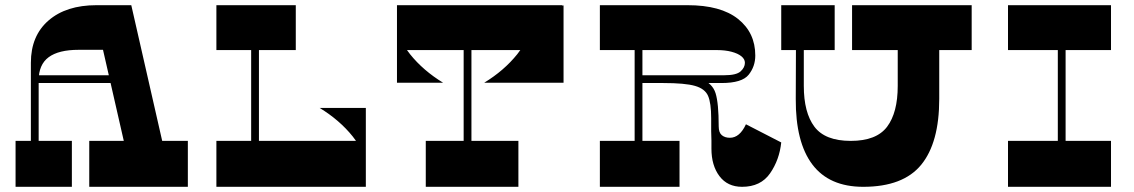

<svg xmlns="http://www.w3.org/2000/svg" viewBox="-20 -720 4372 740"><path d="M324 0V-177H704V0ZM40 0V-177H257V0ZM99 -478Q99 -582 167 -641Q235 -700 352 -700H486L614 -138H466L377 -528H283Q206 -528 167.5 -499.5Q129 -471 129 -410V-147L99 -148ZM109 -400V-430H530V-400Z M948 -588H978V-146H948ZM1120 -700V-527H814V-700ZM1113 -57H1390Q1390 -131 1339.5 -194Q1289 -257 1212 -304H1390V-6H1113ZM814 -177H1390V0H814Z M1978 -177V0H1621V-177ZM1767 -661H1797V-146H1767ZM1787 -648H1510Q1510 -574 1560.5 -511Q1611 -448 1688 -401H1510V-699H1787ZM2152 -699V-401H1846Q1923 -448 1973.5 -511Q2024 -574 2024 -648H1747V-699ZM2146 -527H1510V-700H2146Z M2426 -588H2456V-166H2426ZM2630 -700Q2758 -700 2824.5 -647Q2891 -594 2891 -506Q2891 -464 2865.5 -432Q2840 -400 2761 -400H2442V-430H2772Q2818 -430 2834.5 -445Q2851 -460 2851 -478Q2851 -492 2837.5 -503Q2824 -514 2799.5 -520.5Q2775 -527 2743 -527H2292V-700ZM2544 -430Q2641 -430 2683.5 -414.5Q2726 -399 2738 -360.5Q2750 -322 2750 -233Q2750 -209 2762 -199Q2774 -189 2793 -189Q2831 -189 2855 -241L2991 -171Q2984 -104 2948 -52Q2912 0 2840 0Q2784 0 2753 -41Q2722 -82 2722 -147Q2722 -161 2722 -178.5Q2722 -196 2721 -214Q2721 -229 2721 -242Q2721 -255 2721 -264Q2721 -323 2709 -350.5Q2697 -378 2658.5 -389Q2620 -400 2536 -400H2434V-430ZM2599 -177V0H2292V-177Z M3600 -339Q3600 -170 3530.5 -85Q3461 0 3307 0Q3176 0 3111 -86Q3046 -172 3047 -339L3048 -623H3078V-389Q3078 -286 3119 -231.5Q3160 -177 3259 -177Q3358 -177 3399 -231.5Q3440 -286 3440 -389V-623H3600ZM3725 -527H3264V-700H3725ZM3197 -527H2991V-700H3197Z M4057 -588H4087V-146H4057ZM4262 -177V0H3865V-177ZM4262 -700V-527H3865V-700Z"/></svg>

Font: Space Cowgirl
Style: Regular
Weight: 400
Designer: Valery Marier
Foundry: Valery Marier
Version: Version 1.000